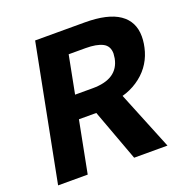

<svg xmlns="http://www.w3.org/2000/svg" viewBox="-120 -769 848 878"><g transform="rotate(-20 304.0 -329.5)"><path d="M385.7 0 293 -251.5H208.5L159.7 0H15.6L143.6 -658.7H384.8Q497.1 -658.7 552.7 -620.4Q608.4 -582 608.4 -509.3Q608.4 -475.1 597.4 -438.2Q586.4 -401.4 563.5 -370.6Q540.5 -339.8 506.3 -317.1Q472.2 -294.4 432.6 -283.7L547.9 0ZM460 -480Q460 -517.1 430.9 -532Q401.9 -546.9 348.1 -546.9H266.1L230.5 -363.3H316.4Q439.5 -363.3 457.5 -457.5Z"/></g></svg>

Font: Cousine
Style: Bold Italic
Weight: 700
Italic angle: -12°
Monospace: yes
Designer: Steve Matteson
Foundry: Ascender Corporation
Version: Version 1.20